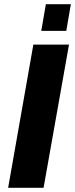

<svg xmlns="http://www.w3.org/2000/svg" viewBox="-20 -901 360 921"><path d="M19 0 140 -687H311L189 0ZM178 -753 200 -881H320L298 -753Z"/></svg>

Font: Archivo SemiCondensed ExtraBold
Style: Italic
Weight: 800
Width: 4
Italic angle: -10°
Designer: Hector Gatti
Foundry: Omnibus-Type
Version: Version 2.001